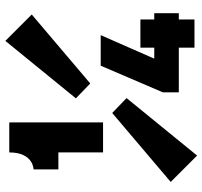

<svg xmlns="http://www.w3.org/2000/svg" viewBox="-40 -722 774 735"><g transform="rotate(-90 347.5 -354.0)"><path d="M283 -312 19 -88 120 13 340 -257ZM67 -518H132V-347H247V-706H132C132 -613 67 -613 67 -613ZM339 -451 396 -396 660 -620 559 -721ZM362 -57H533V3H641V-57H665V-151H641V-204H533V-151H491L581 -356H464L362 -118Z"/></g></svg>

Font: MV Cash
Style: Bold
Weight: 700
Designer: Rodrigo Fuenzalida
Foundry: fragTYPE
Version: Version 1.100;Glyphs 3.1.2 (3151)